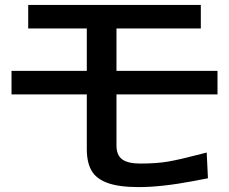

<svg xmlns="http://www.w3.org/2000/svg" viewBox="-20 -746 934 783"><path d="M546 17Q465 17 418.5 0Q372 -17 353 -50.5Q334 -84 334 -138V-361H27V-457H334V-630H95V-726H799V-630H455V-457H867V-361H455V-153Q455 -113 478.5 -96Q502 -79 552 -79Q618 -79 665 -87Q712 -95 800 -118L823 -124L828 -19L771 -8Q639 17 546 17Z"/></svg>

Font: 카카오 큰글씨 ExtraBold
Style: Regular
Weight: 800
Designer: Park Young-rak; Lee Sang-min; Kim Jung-jin; Min Bon; Park Min-gyu;
Foundry: Kakao Corporation
Version: Version 2.003